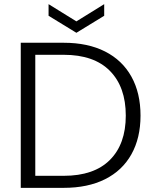

<svg xmlns="http://www.w3.org/2000/svg" viewBox="-20 -905 746 925"><path d="M287 -699Q403 -699 486 -657Q569 -615 613 -536Q657 -457 657 -348Q657 -240 613 -161.5Q569 -83 486 -41.5Q403 0 287 0H80V-699ZM287 -58Q433 -58 509.5 -134.5Q586 -211 586 -348Q586 -486 509.5 -563.5Q433 -641 287 -641H150V-58ZM482 -829 348 -747 214 -829V-885L348 -802L482 -885Z"/></svg>

Font: Poppins-tnum Light
Style: Regular
Weight: 300
Designer: Ninad Kale (Devanagari), Jonny Pinhorn (Latin)
Foundry: Indian Type Foundry
Version: Version 4.004